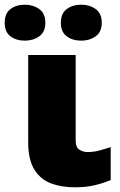

<svg xmlns="http://www.w3.org/2000/svg" viewBox="-66 -787 509 817"><path d="M256 -190Q256 -159 272.5 -149.5Q289 -140 305 -140Q331 -140 352.5 -145.5Q374 -151 405 -161V-21Q375 -8 338 1Q301 10 251 10Q196 10 151.5 -6.5Q107 -23 80.5 -65Q54 -107 54 -181V-553H256ZM-46 -690Q-46 -730 -21.5 -748.5Q3 -767 40 -767Q75 -767 101 -748.5Q127 -730 127 -690Q127 -651 101 -632.5Q75 -614 40 -614Q3 -614 -21.5 -632.5Q-46 -651 -46 -690ZM193 -690Q193 -730 218 -748.5Q243 -767 280 -767Q315 -767 341 -748.5Q367 -730 367 -690Q367 -651 341 -632.5Q315 -614 280 -614Q243 -614 218 -632.5Q193 -651 193 -690Z"/></svg>

Font: Noto Sans Display Black
Style: Regular
Weight: 900
Designer: Monotype Design Team
Foundry: Monotype Imaging Inc.
Version: Version 2.003